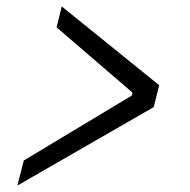

<svg xmlns="http://www.w3.org/2000/svg" viewBox="-20 -565 590 597"><path d="M54 -66 390 -268 392 -277 156 -480 172 -545 475 -300 458 -232 34 12Z"/></svg>

Font: IBM Plex Serif Medm
Style: Italic
Weight: 500
Italic angle: -14°
Designer: Mike Abbink, Paul van der Laan, Pieter van Rosmalen
Foundry: Bold Monday
Version: Version 3.001